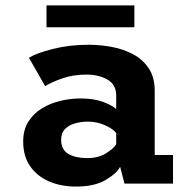

<svg xmlns="http://www.w3.org/2000/svg" viewBox="-20 -677 690 708"><path d="M260.5 11Q205 11 161 -8Q117 -27 91.2 -64Q65.5 -101 65.5 -155Q65.5 -198 84.5 -228.2Q103.5 -258.5 134.8 -277.5Q166 -296.5 203.2 -305.2Q240.5 -314 277 -314Q326.5 -314 361.2 -300.8Q396 -287.5 408.5 -274.5V-325Q408.5 -365 376.2 -383.5Q344 -402 299.5 -402Q249.5 -402 209.2 -387.8Q169 -373.5 146.5 -359.5L86.5 -464Q114 -481 175 -496.5Q236 -512 307 -512Q349 -512 392 -504Q435 -496 470.8 -477Q506.5 -458 528.5 -425Q550.5 -392 550.5 -342V-105.5H618V0H439L423 -62Q411 -38 369.8 -13.5Q328.5 11 260.5 11ZM301 -94Q343 -94 371.2 -111.8Q399.5 -129.5 408.5 -145V-186Q398.5 -201 368.2 -214.8Q338 -228.5 304 -228.5Q280 -228.5 257.2 -222.2Q234.5 -216 220 -201.5Q205.5 -187 205.5 -162Q205.5 -124.5 232.5 -109.2Q259.5 -94 301 -94ZM151.5 -576.5V-657H475.5V-576.5Z"/></svg>

Font: Trispace SemiBold
Style: Regular
Weight: 600
Designer: Tyler Finck
Foundry: Etcetera Type Company
Version: Version 1.210; ttfautohint (v1.8.3)